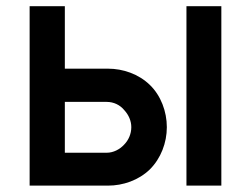

<svg xmlns="http://www.w3.org/2000/svg" viewBox="-20 -582 787 602"><path d="M72.9 -562.5V0H318.8C365.6 0 414.6 -16.7 450 -51C484.4 -85.4 503.1 -134.4 503.1 -183.3C503.1 -232.3 484.4 -282.3 450 -315.6C414.6 -350 365.6 -366.7 318.8 -366.7H183.3V-562.5ZM564.6 -562.5V0H674V-562.5ZM183.3 -262.5H314.6C336.5 -262.5 356.2 -253.1 369.8 -236.5C383.3 -221.9 391.7 -203.1 391.7 -183.3C391.7 -162.5 383.3 -142.7 368.8 -128.1C355.2 -113.5 335.4 -103.1 314.6 -103.1H183.3Z"/></svg>

Font: Manrope Semibold
Style: Regular
Weight: 600
Width: 4
Designer: Michael Sharanda
Foundry: Michael Sharanda
Version: Version 2.000;PS 002.000;hotconv 1.0.88;makeotf.lib2.5.64775